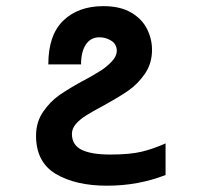

<svg xmlns="http://www.w3.org/2000/svg" viewBox="-20 -580 640 610"><path d="M94.5 -149Q94.5 -192 117 -224.8Q139.5 -257.5 168.2 -277.5Q197 -297.5 239.5 -321L251 -327Q279.5 -342.5 299.2 -355Q319 -367.5 335 -384.5Q351 -401.5 351 -418.5Q351 -439.5 333.8 -450.5Q316.5 -461.5 296 -461.5Q268 -461.5 252.8 -438.5Q237.5 -415.5 237.5 -375.5H133.5Q133.5 -468.5 181 -514.5Q228.5 -560.5 308.5 -560.5Q362 -560.5 396.8 -540Q431.5 -519.5 447.2 -487.8Q463 -456 463 -422Q463 -378.5 440.5 -345.8Q418 -313 386.8 -291.5Q355.5 -270 306 -243Q272.5 -225 253 -212.8Q233.5 -200.5 221 -186Q208.5 -171.5 208.5 -154.5Q208.5 -119.5 239.2 -104.2Q270 -89 330 -89Q393 -89 430.8 -98.2Q468.5 -107.5 506 -124.5V-24Q419 10 320.5 10Q220 10 157.2 -27.5Q94.5 -65 94.5 -149Z"/></svg>

Font: JuliaMono
Style: Bold
Weight: 700
Monospace: yes
Designer: cormullion
Foundry: corm
Version: Version 0.055; ttfautohint (v1.8.4)